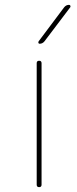

<svg xmlns="http://www.w3.org/2000/svg" viewBox="-20 -770 316 790"><path d="M143 -590Q139 -590 138 -593.5Q137 -597 139 -600L244 -740Q252 -750 264 -750Q268 -750 269.5 -746.5Q271 -743 269 -740L163 -600Q155 -590 143 -590ZM131 -10V-510Q131 -520 141 -520Q151 -520 151 -510V-10Q151 0 141 0Q131 0 131 -10Z"/></svg>

Font: Rounded Mplus 1c Thin
Style: Regular
Weight: 250
Version: Version 1.059.20150529